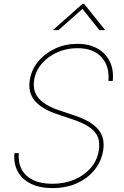

<svg xmlns="http://www.w3.org/2000/svg" viewBox="-20 -966 642 997"><path d="M252 10.7Q186 10.7 139.9 -12.2Q93.8 -35.2 71.8 -76.2Q49.8 -117.2 55.2 -170.9H77.6Q73.7 -122.6 92.5 -86.7Q111.3 -50.8 151.6 -31.2Q191.9 -11.7 252 -11.7Q314.9 -11.7 366.5 -33.4Q418 -55.2 451.4 -94.2Q484.9 -133.3 493.2 -185.1Q499.5 -224.1 488.3 -253.4Q477.1 -282.7 444.6 -305.4Q412.1 -328.1 354 -347.2L275.9 -373.5Q194.8 -400.9 159.4 -444.3Q124 -487.8 134.8 -551.3Q143.6 -605 178.7 -647.2Q213.9 -689.5 266.6 -713.9Q319.3 -738.3 381.3 -738.3Q443.8 -738.3 487.1 -713.4Q530.3 -688.5 550.8 -645.3Q571.3 -602.1 565.4 -545.9H543Q549.8 -620.6 507.8 -668.2Q465.8 -715.8 381.3 -715.8Q326.2 -715.8 278.1 -694.6Q230 -673.3 197.5 -636Q165 -598.6 157.2 -550.8Q151.4 -514.2 163.1 -484.9Q174.8 -455.6 205.3 -433.1Q235.8 -410.6 284.7 -394L363.3 -367.7Q407.7 -353 439.2 -335Q470.7 -316.9 489.5 -294.7Q508.3 -272.5 514.6 -245.1Q521 -217.8 515.6 -184.1Q506.3 -127.4 470.7 -83.5Q435.1 -39.6 379.2 -14.4Q323.2 10.7 252 10.7ZM283.7 -809.6H256.8L257.3 -812L408.2 -945.8H417L524.4 -812L523.9 -809.6H496.1L408.2 -919.9Z"/></svg>

Font: Inter 17pt Thin
Style: Italic
Weight: 250
Italic angle: -9.3988°
Version: Version 4.001;git-66647c0bb